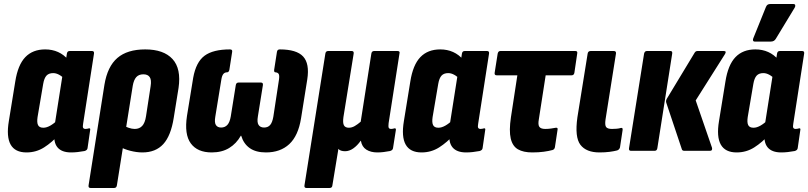

<svg xmlns="http://www.w3.org/2000/svg" viewBox="-20 -751 4024 956"><path d="M112 8Q55 8 33 -31Q11 -70 24 -148L56 -345Q69 -428 106 -466.5Q143 -505 205 -505Q240 -505 269 -492Q298 -479 320 -453L303 -356Q289 -371 274 -379Q259 -387 245 -387Q223 -387 211.5 -374.5Q200 -362 195 -333L167 -168Q163 -141 169.5 -128Q176 -115 196 -115Q212 -115 230.5 -125.5Q249 -136 270 -156L276 -83Q239 -42 199.5 -17Q160 8 112 8ZM334 8Q287 8 266 -17.5Q245 -43 252 -93L255 -110L252 -127L297 -413L307 -444L313 -484Q315 -497 327 -497H438Q450 -497 448 -484L394 -136Q391 -120 394 -114.5Q397 -109 406 -109Q411 -109 415 -110Q419 -111 423 -112Q431 -113 429 -104L416 -14Q415 -3 401 1Q384 4 367.5 6Q351 8 334 8Z M431 185Q419 185 421 172L500 -329Q515 -420 564.5 -462.5Q614 -505 703 -505Q795 -505 839 -457Q883 -409 869 -313L845 -164Q831 -75 793 -33.5Q755 8 689 8Q661 8 629.5 0Q598 -8 576 -21L592 -128Q605 -120 621 -114.5Q637 -109 651 -109Q674 -109 688 -124Q702 -139 707 -172L730 -322Q735 -353 725.5 -367Q716 -381 694 -381Q671 -381 658.5 -367Q646 -353 641 -324L562 172Q560 185 548 185Z M1034 8Q963 8 930 -37Q897 -82 911 -174L942 -364Q956 -442 998.5 -473.5Q1041 -505 1125 -505Q1138 -505 1136 -493L1122 -403Q1119 -391 1111 -391Q1099 -391 1092 -382.5Q1085 -374 1082 -354L1052 -170Q1047 -141 1055 -128.5Q1063 -116 1081 -116Q1100 -116 1112 -129Q1124 -142 1129 -171L1154 -327Q1156 -340 1168 -340H1279Q1291 -340 1289 -327L1264 -171Q1259 -142 1267.5 -129Q1276 -116 1295 -116Q1314 -116 1325 -128.5Q1336 -141 1341 -170L1369 -354Q1372 -374 1368 -382Q1364 -390 1351 -391Q1344 -391 1345 -403L1359 -493Q1361 -505 1373 -505Q1457 -505 1489.5 -469.5Q1522 -434 1510 -356L1479 -162Q1465 -75 1420.5 -33.5Q1376 8 1304 8Q1254 8 1223.5 -13.5Q1193 -35 1181 -75H1179Q1157 -36 1121 -14Q1085 8 1034 8Z M1506 185Q1494 185 1496 172L1600 -484Q1602 -497 1614 -497H1731Q1743 -497 1741 -484L1690 -168Q1686 -139 1692.5 -127Q1699 -115 1717 -115Q1732 -115 1746.5 -123.5Q1761 -132 1776 -145L1829 -484Q1831 -497 1843 -497H1959Q1973 -497 1969 -484L1915 -138Q1913 -121 1915.5 -115Q1918 -109 1928 -109Q1933 -109 1936.5 -110Q1940 -111 1944 -112Q1953 -113 1951 -103L1937 -14Q1936 -3 1922 1Q1906 4 1890.5 6Q1875 8 1859 8Q1826 8 1804 -6Q1782 -20 1777 -50H1776Q1759 -26 1739 -12Q1719 2 1698 2Q1687 2 1678 -1Q1669 -4 1665 -10L1635 172Q1634 185 1621 185Z M2079 8Q2022 8 2000 -31Q1978 -70 1991 -148L2023 -345Q2036 -428 2073 -466.5Q2110 -505 2172 -505Q2207 -505 2236 -492Q2265 -479 2287 -453L2270 -356Q2256 -371 2241 -379Q2226 -387 2212 -387Q2190 -387 2178.5 -374.5Q2167 -362 2162 -333L2134 -168Q2130 -141 2136.5 -128Q2143 -115 2163 -115Q2179 -115 2197.5 -125.5Q2216 -136 2237 -156L2243 -83Q2206 -42 2166.5 -17Q2127 8 2079 8ZM2301 8Q2254 8 2233 -17.5Q2212 -43 2219 -93L2222 -110L2219 -127L2264 -413L2274 -444L2280 -484Q2282 -497 2294 -497H2405Q2417 -497 2415 -484L2361 -136Q2358 -120 2361 -114.5Q2364 -109 2373 -109Q2378 -109 2382 -110Q2386 -111 2390 -112Q2398 -113 2396 -104L2383 -14Q2382 -3 2368 1Q2351 4 2334.5 6Q2318 8 2301 8Z M2630 8Q2586 8 2559 -7.5Q2532 -23 2523 -61.5Q2514 -100 2524 -167L2556 -376H2453Q2441 -376 2443 -389L2458 -484Q2461 -497 2471 -497H2845Q2857 -497 2854 -484L2840 -389Q2838 -376 2826 -376H2697L2663 -157Q2658 -130 2665.5 -119.5Q2673 -109 2695 -109Q2709 -109 2723.5 -111Q2738 -113 2748 -115Q2759 -116 2756 -104L2743 -18Q2741 -7 2731 -4Q2713 1 2687.5 4.5Q2662 8 2630 8Z M2965 8Q2899 8 2870 -30Q2841 -68 2855 -167L2906 -484Q2908 -497 2921 -497H3036Q3049 -497 3047 -484L2995 -156Q2991 -128 2998 -118.5Q3005 -109 3027 -109Q3038 -109 3050 -110Q3062 -111 3072 -114Q3082 -116 3080 -103L3067 -17Q3064 -6 3053 -2Q3038 2 3015.5 5Q2993 8 2965 8Z M3388 0Q3377 0 3375 -8L3298 -238Q3294 -248 3300 -259L3439 -489Q3444 -497 3453 -497H3584Q3599 -497 3590 -482L3444 -251L3525 -16Q3527 -9 3524.5 -4.5Q3522 0 3515 0ZM3122 0Q3110 0 3112 -13L3187 -484Q3190 -497 3201 -497H3318Q3329 -497 3327 -484L3253 -13Q3251 0 3239 0Z M3648 8Q3591 8 3569 -31Q3547 -70 3560 -148L3592 -345Q3605 -428 3642 -466.5Q3679 -505 3741 -505Q3776 -505 3805 -492Q3834 -479 3856 -453L3839 -356Q3825 -371 3810 -379Q3795 -387 3781 -387Q3759 -387 3747.5 -374.5Q3736 -362 3731 -333L3703 -168Q3699 -141 3705.5 -128Q3712 -115 3732 -115Q3748 -115 3766.5 -125.5Q3785 -136 3806 -156L3812 -83Q3775 -42 3735.5 -17Q3696 8 3648 8ZM3870 8Q3823 8 3802 -17.5Q3781 -43 3788 -93L3791 -110L3788 -127L3833 -413L3843 -444L3849 -484Q3851 -497 3863 -497H3974Q3986 -497 3984 -484L3930 -136Q3927 -120 3930 -114.5Q3933 -109 3942 -109Q3947 -109 3951 -110Q3955 -111 3959 -112Q3967 -113 3965 -104L3952 -14Q3951 -3 3937 1Q3920 4 3903.5 6Q3887 8 3870 8ZM3738 -544Q3731 -544 3729.5 -549.5Q3728 -555 3731 -561L3794 -717Q3798 -726 3803.5 -728.5Q3809 -731 3816 -731H3930Q3938 -731 3939.5 -725.5Q3941 -720 3937 -713L3843 -558Q3835 -544 3818 -544Z"/></svg>

Font: Sofia Sans Condensed Black
Style: Italic
Weight: 900
Italic angle: -9°
Version: Version 4.100